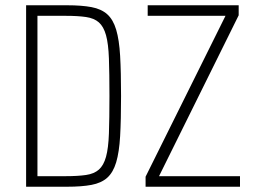

<svg xmlns="http://www.w3.org/2000/svg" viewBox="-20 -708 961 728"><path d="M79 0V-688H235Q290 -688 327 -681Q364 -674 386.5 -654Q409 -634 420.5 -595.5Q432 -557 435.5 -496Q439 -435 439 -344Q439 -253 435.5 -192Q432 -131 420.5 -92.5Q409 -54 386.5 -34Q364 -14 327 -7Q290 0 235 0ZM122 -40H229Q275 -40 306 -44.5Q337 -49 355 -65Q373 -81 382 -113.5Q391 -146 393 -202Q395 -258 395 -344Q395 -430 393 -486Q391 -542 382 -574.5Q373 -607 355 -623Q337 -639 306 -643.5Q275 -648 229 -648H122ZM532 0V-38L835 -648H540V-688H885V-650L583 -40H890V0Z"/></svg>

Font: Saira Condensed ExtraLight
Style: Regular
Weight: 250
Width: 3
Designer: Hector Gatti with collaboration of the Omnibus-Type team
Foundry: Omnibus-Type
Version: Version 1.101